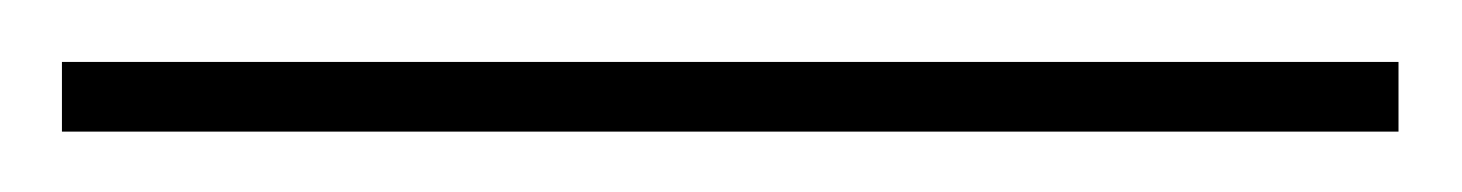

<svg xmlns="http://www.w3.org/2000/svg" viewBox="-20 -20 472 62"><path d="M431.6 0V22.5H0V0Z"/></svg>

Font: Inter 24pt Thin
Style: Regular
Weight: 250
Designer: Rasmus Andersson
Foundry: rsms
Version: Version 4.001;git-66647c0bb